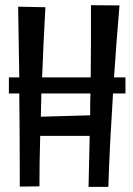

<svg xmlns="http://www.w3.org/2000/svg" viewBox="-20 -727 512 739"><path d="M415 -367.2Q409.2 -276.4 404.5 -187Q399.9 -97.7 397 -7.8H320.8L325.2 -204.1H134.8Q131.8 -106.4 131.8 -9.8L56.2 -8.8Q56.2 -98.6 55.7 -187.5Q55.2 -276.4 54.2 -367.2H14.2V-429.2H54.2L49.8 -701.2L154.8 -699.2Q150.9 -630.4 147.7 -563.2Q144.5 -496.1 142.1 -429.2H329.1Q330.1 -498.5 330.1 -567.6Q330.1 -636.7 330.1 -707L439.9 -706.1Q434.1 -636.2 428.7 -567.4Q423.3 -498.5 418.9 -429.2H462.9V-367.2ZM327.1 -283.2Q327.1 -304.2 327.1 -325Q327.1 -345.7 328.1 -367.2H139.2L137.2 -277.8Z"/></svg>

Font: Englebert
Style: Regular
Weight: 400
Designer: Astigmatic (AOETI)
Foundry: Astigmatic (AOETI)
Version: Version 1.000